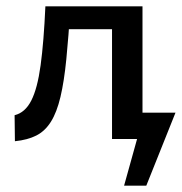

<svg xmlns="http://www.w3.org/2000/svg" viewBox="-20 -438 573 605"><path d="M406 0V-83H533L491 0ZM371 147 435 -83H533L441 147ZM27 7 26 -75Q59 -83 78.5 -121Q98 -159 108 -232.5Q118 -306 123 -418H202Q196 -322 189 -251.5Q182 -181 170.5 -132.5Q159 -84 140.5 -54.5Q122 -25 94.5 -11Q67 3 27 7ZM333 0V-418H429V0ZM172 -346V-418H374V-346Z"/></svg>

Font: Ysabeau Office SemiBold
Style: Regular
Weight: 600
Designer: Christian Thalmann (Catharsis Fonts)
Version: Version 2.001;gftools[0.9.30]; featfreeze: tnum,lnum,ss02